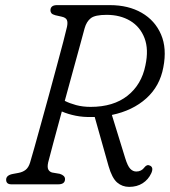

<svg xmlns="http://www.w3.org/2000/svg" viewBox="-20 -720 664 750"><path d="M571 -43.5Q559.5 -18.5 537.2 -4.2Q515 10 484.5 10Q457.5 10 437.5 -7.2Q417.5 -24.5 404 -71.5L350 -263Q344.5 -263 339 -263Q305 -262 275.5 -268Q246 -274 221.5 -284.5Q202.5 -215.5 187.8 -160Q173 -104.5 168 -85Q164 -66 169 -57.2Q174 -48.5 184 -46L213.5 -41Q234 -34.5 234 -20.5Q234 0 207.5 0H24.5Q4 0 4 -18Q4 -35.5 30 -40.5L51.5 -44.5Q68.5 -47.5 80 -56.5Q91.5 -65.5 97.5 -85Q102.5 -101 113.8 -141.5Q125 -182 140.2 -236.5Q155.5 -291 171.5 -350Q187.5 -409 202.2 -463.5Q217 -518 227.5 -558.2Q238 -598.5 241.5 -614.5Q245.5 -632.5 241.2 -642Q237 -651.5 220.5 -655L196 -660.5Q185 -663.5 181 -668.2Q177 -673 177 -680Q177.5 -700 203 -700H409Q481.5 -700 533.5 -670Q585.5 -640 609 -585.5Q632.5 -531 618 -457Q604.5 -383.5 551.5 -335.8Q498.5 -288 417 -271L469 -102.5Q478.5 -71.5 488.8 -60.8Q499 -50 512.5 -50Q532.5 -50 544.5 -66.5Q554 -79 566 -73Q581 -66 571 -43.5ZM310.5 -609.5Q306 -592.5 294 -548.5Q282 -504.5 265.8 -445.8Q249.5 -387 233 -326Q251.5 -316.5 277.2 -309.5Q303 -302.5 334 -302.5Q423 -302.5 478 -346Q533 -389.5 548 -464.5Q561.5 -527 544.5 -571.2Q527.5 -615.5 488.5 -638.8Q449.5 -662 396.5 -662Q351.5 -662 334.8 -649Q318 -636 310.5 -609.5Z"/></svg>

Font: Fraunces 72pt S100 Light
Style: Italic
Weight: 300
Italic angle: -16°
Version: Version 1.000; ttfautohint (v1.8.3)